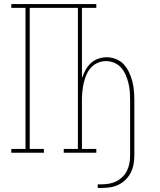

<svg xmlns="http://www.w3.org/2000/svg" viewBox="-20 -755 790 949"><path d="M463 174V156H484Q502 156 521 152.5Q540 149 556.5 140.5Q573 132 586.5 118.5Q600 105 608 88Q616 71 619.5 52.5Q623 34 623 15V-259Q623 -281 621.5 -302Q620 -323 615 -343.5Q610 -364 601.5 -384Q593 -404 579 -420Q565 -436 545 -444.5Q525 -453 504 -453Q483 -453 463 -444.5Q443 -436 429 -420Q415 -404 406.5 -384Q398 -364 393.5 -343.5Q389 -323 387 -302Q385 -281 385 -259V-19H456V0H295V-19H365V-716H127V-19H197V0H36V-19H106V-716H36V-735H456V-716H385V-369Q392 -389 402.5 -408.5Q413 -428 428.5 -442.5Q444 -457 465 -464.5Q486 -472 507 -472Q531 -472 553.5 -463Q576 -454 592 -436.5Q608 -419 618 -397.5Q628 -376 634 -353Q640 -330 642 -306.5Q644 -283 644 -259V15Q644 36 640 57.5Q636 79 626.5 98Q617 117 601.5 132.5Q586 148 567 157.5Q548 167 526.5 170.5Q505 174 484 174Z"/></svg>

Font: Iosevka Etoile Thin
Style: Regular
Weight: 100
Designer: Belleve Invis
Foundry: Belleve Invis
Version: Version 22.1.2; ttfautohint (v1.8.4)